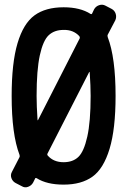

<svg xmlns="http://www.w3.org/2000/svg" viewBox="-20 -771 540 812"><path d="M134.8 -365.2Q134.8 -323.2 138.7 -264.6Q138.7 -263.7 139.2 -262.7Q139.6 -261.7 140.6 -262.7L317.4 -609.4Q318.4 -614.3 315.4 -618.2Q290 -645.5 249 -644.5Q210 -644.5 186 -622.1Q162.1 -599.6 148.4 -537.1Q134.8 -474.6 134.8 -365.2ZM363.3 -365.2Q363.3 -407.2 359.4 -464.8Q359.4 -465.8 358.4 -466.8Q357.4 -467.8 357.4 -466.8L180.7 -121.1Q178.7 -116.2 182.6 -112.3Q207 -85 249 -85Q288.1 -85 311.5 -107.4Q335 -129.9 349.1 -192.9Q363.3 -255.9 363.3 -365.2ZM45.9 2.9Q33.2 -3.9 28.3 -17.6Q23.4 -31.2 30.3 -43.9L62.5 -106.4Q64.5 -109.4 62.5 -116.2Q29.3 -203.1 29.3 -365.2Q29.3 -504.9 54.2 -588.4Q79.1 -671.9 126 -706.1Q172.9 -740.2 249 -740.2Q319.3 -740.2 363.3 -711.9Q367.2 -710 369.1 -712.9L377.9 -731.4Q384.8 -744.1 398.9 -749Q413.1 -753.9 425.8 -747.1L452.1 -733.4Q464.8 -726.6 469.2 -712.9Q473.6 -699.2 467.8 -685.5L435.5 -624Q433.6 -621.1 435.5 -614.3Q468.8 -527.3 468.8 -365.2Q468.8 -225.6 443.4 -141.6Q418 -57.6 371.1 -23.9Q324.2 9.8 249 9.8Q177.7 9.8 134.8 -17.6Q129.9 -19.5 128.9 -16.6L120.1 1Q113.3 13.7 99.1 19Q85 24.4 72.3 16.6Z"/></svg>

Font: Rounded-L Mgen+ 1m medium
Style: Regular
Weight: 500
Designer: [Source Han Sans]
Ryoko NISHIZUKA  (kana & ideographs); Paul D. Hunt (Latin, Greek & Cyrillic); Wenlong ZHANG  (bopomofo
Version: Version 1.059.20150602